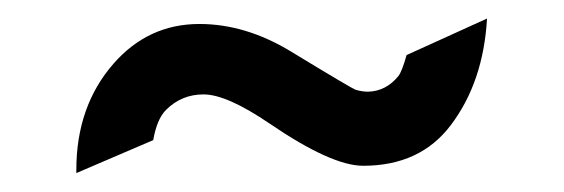

<svg xmlns="http://www.w3.org/2000/svg" viewBox="-20 -468 602 205"><path d="M61.5 -286.6Q61.5 -354.5 101.1 -399.9Q138.2 -442.4 192.9 -442.4Q242.2 -442.4 290.5 -413.1Q356.4 -373 359.9 -372.1Q366.7 -370.1 373 -370.1Q392.1 -370.6 405.3 -386.7Q409.2 -391.6 414.1 -409.2L500 -448.2Q496.1 -380.4 461.4 -334.5Q428.7 -291 367.7 -291Q334 -291 268.1 -335.9Q222.2 -367.2 197.3 -367.2Q173.8 -367.2 157.2 -350.6Q147.5 -340.8 143.6 -318.4L61.5 -283.2Q61.5 -286.1 61.5 -286.6Z"/></svg>

Font: NovaMono
Style: Regular
Weight: 400
Monospace: yes
Version: Version 1.2